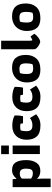

<svg xmlns="http://www.w3.org/2000/svg" viewBox="1195 -1906 898 3328"><g transform="rotate(-90 1644.0 -242.0)"><path d="M64 -472H203L207 -408H215Q242 -443 277 -462.5Q312 -482 362 -482Q454 -482 493.5 -418.5Q533 -355 533 -235Q533 -128 487.5 -60Q442 8 347 8Q303 8 272.5 -4.5Q242 -17 214 -45H208L212 29V187H64ZM385 -238Q385 -292 366.5 -320Q348 -348 300 -348Q268 -348 248 -339Q228 -330 212 -311V-153Q236 -135 256.5 -128.5Q277 -122 306 -122Q352 -122 368.5 -150Q385 -178 385 -238Z M636 -671H786V-537H636ZM637 -472H785V0H637Z M886 -229Q886 -343 950.5 -410.5Q1015 -478 1126 -478Q1237 -478 1307 -437V-401Q1307 -346 1294 -292H1171L1163 -337Q1143 -341 1115 -341Q1075 -341 1048 -333Q1034 -287 1034 -235Q1034 -180 1056.5 -154.5Q1079 -129 1137 -129Q1208 -129 1262 -172L1328 -65Q1289 -30 1242.5 -10Q1196 10 1133 10Q1003 10 944.5 -52Q886 -114 886 -229Z M1381 -229Q1381 -343 1445.5 -410.5Q1510 -478 1621 -478Q1732 -478 1802 -437V-401Q1802 -346 1789 -292H1666L1658 -337Q1638 -341 1610 -341Q1570 -341 1543 -333Q1529 -287 1529 -235Q1529 -180 1551.5 -154.5Q1574 -129 1632 -129Q1703 -129 1757 -172L1823 -65Q1784 -30 1737.5 -10Q1691 10 1628 10Q1498 10 1439.5 -52Q1381 -114 1381 -229Z M1879 -226Q1879 -300 1909.5 -358Q1940 -416 1997.5 -449Q2055 -482 2134 -482Q2356 -482 2356 -244Q2356 -129 2293 -60Q2230 9 2101 9Q1985 9 1932 -52Q1879 -113 1879 -226ZM2193 -126Q2210 -169 2210 -237Q2210 -303 2189.5 -328.5Q2169 -354 2116 -354Q2078 -354 2042 -345Q2025 -303 2025 -233Q2025 -167 2045.5 -141.5Q2066 -116 2119 -116Q2159 -116 2193 -126Z M2454 -97V-671H2602V-177Q2602 -150 2608 -133H2622L2676 -162L2723 -96Q2700 -59 2657 -26.5Q2614 6 2578 6Q2554 0 2524.5 -17Q2495 -34 2474.5 -55.5Q2454 -77 2454 -97Z M2771 -226Q2771 -300 2801.5 -358Q2832 -416 2889.5 -449Q2947 -482 3026 -482Q3248 -482 3248 -244Q3248 -129 3185 -60Q3122 9 2993 9Q2877 9 2824 -52Q2771 -113 2771 -226ZM3085 -126Q3102 -169 3102 -237Q3102 -303 3081.5 -328.5Q3061 -354 3008 -354Q2970 -354 2934 -345Q2917 -303 2917 -233Q2917 -167 2937.5 -141.5Q2958 -116 3011 -116Q3051 -116 3085 -126Z"/></g></svg>

Font: Athiti
Style: Bold
Weight: 700
Designer: CadsonDemak Team
Foundry: CadsonDemak
Version: Version 1.033